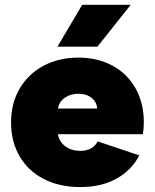

<svg xmlns="http://www.w3.org/2000/svg" viewBox="-20 -754 636 788"><path d="M25.4 -252Q25.4 -330.1 60.8 -390.6Q96.2 -451.2 159.2 -484.4Q222.2 -517.6 301.8 -517.6Q380.9 -517.6 441.9 -484.4Q502.9 -451.2 536.6 -390.9Q570.3 -330.6 570.3 -252Q570.3 -228 566.4 -203.1H217.8Q222.7 -172.4 248 -153.6Q273.4 -134.8 309.6 -134.8Q335.4 -134.8 353.5 -145Q371.6 -155.3 380.9 -173.8L551.8 -116.2Q519.5 -54.7 457.5 -20.5Q395.5 13.7 309.6 13.7Q223.6 13.7 159.4 -19.5Q95.2 -52.7 60.3 -112.8Q25.4 -172.9 25.4 -252ZM378.9 -308.6Q377 -335 356.2 -352.1Q335.4 -369.1 301.8 -369.1Q269 -369.1 245.8 -352.8Q222.7 -336.4 217.8 -308.6ZM215.8 -562.5 317.4 -734.4H516.6L379.9 -562.5Z"/></svg>

Font: Wanted Sans ExtraBlack
Style: Regular
Weight: 900
Designer: Original Design by Kil Hyung-jin and Kang Hanbin, Wanted Lab, Inc; Hangeul from Source Han Sans by Jang Soo-young and Ka
Foundry: Wanted Lab, Inc.
Version: Version 1.001